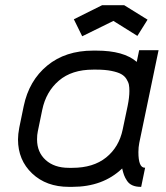

<svg xmlns="http://www.w3.org/2000/svg" viewBox="-20 -707 640 739"><path d="M142.6 -284.2 125.5 -201.2Q122.6 -188.5 122.6 -170.4Q122.6 -121.1 155.8 -91.1Q189 -61 245.1 -61H258.3Q338.9 -61 388.4 -100.8Q438 -140.6 452.1 -208L471.2 -298.8Q478 -332 478 -356.9Q478 -371.1 476.1 -381.1Q474.1 -391.1 466.8 -402.8Q459.5 -414.6 446.3 -421.9Q433.1 -429.2 408.9 -434.1Q384.8 -439 351.1 -439H338.4Q256.3 -439 206.8 -396.7Q157.2 -354.5 142.6 -284.2ZM538.6 -61.5 523.4 12.2H521.5Q502.9 12.2 489.7 6.3Q476.6 0.5 469 -11Q461.4 -22.5 457.5 -33Q453.6 -43.5 450.2 -58.6Q376.5 12.2 258.3 12.2H245.1Q158.2 12.2 103.8 -39.3Q49.3 -90.8 49.3 -170.4Q49.3 -189.9 54.2 -215.8L71.3 -298.8Q91.8 -397 161.9 -454.6Q231.9 -512.2 338.4 -512.2H351.1Q456.5 -512.2 506.3 -468.8L515.6 -513.7H590.3L516.1 -157.2Q512.7 -140.1 512.7 -121.6Q512.7 -61.5 537.1 -61.5ZM458 -687 547.9 -631.3 508.8 -568.8 416.5 -626.5 296.4 -567.4 264.2 -632.8 373 -687Z"/></svg>

Font: Anka/Coder
Style: Italic
Weight: 400
Italic angle: -12°
Monospace: yes
Version: Version 001.100